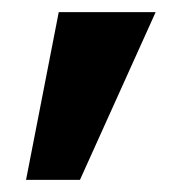

<svg xmlns="http://www.w3.org/2000/svg" viewBox="-20 -717 324 317"><path d="M77 -697H237L112 -420H23Z"/></svg>

Font: Hanken Grotesk ExtraBold
Style: Regular
Weight: 800
Designer: Alfredo Marco Pradil
Foundry: Hanken Design Co.
Version: Version 3.014